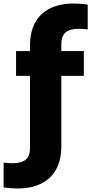

<svg xmlns="http://www.w3.org/2000/svg" viewBox="-82 -838 516 1088"><path d="M15.5 230Q-4.5 230 -23.8 228.5Q-43 227 -61.5 224V83.5Q-48 85 -36.5 86Q-25 87 -13 87Q41 87 64.5 66Q88 45 88 2V-579.5Q88 -654.5 116 -707.8Q144 -761 200 -789.5Q256 -818 338 -818Q358 -818 377.2 -816.5Q396.5 -815 415 -812V-671.5Q401.5 -673 390.2 -674Q379 -675 366.5 -675Q313 -675 289.2 -654Q265.5 -633 265.5 -590V-8.5Q265.5 66.5 237.2 119.8Q209 173 153.2 201.5Q97.5 230 15.5 230ZM9 -408V-548.5H393V-408Z"/></svg>

Font: Encode Sans SC SemiCondensed ExtraBold
Style: Regular
Weight: 800
Width: 4
Designer: Multiple Designers
Foundry: Impallari Type
Version: Version 3.002